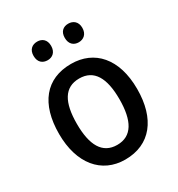

<svg xmlns="http://www.w3.org/2000/svg" viewBox="-176 -849 906 975"><g transform="rotate(-30 277.0 -361.5)"><path d="M134 -679C134 -641 157 -624 186 -624C214 -624 237 -642 237 -679C237 -716 214 -733 186 -733C157 -733 134 -716 134 -679ZM317 -679C317 -642 339 -624 368 -624C396 -624 420 -642 420 -679C420 -716 396 -733 368 -733C339 -733 317 -716 317 -679ZM506 -271C506 -450 414 -549 278 -549C130 -549 48 -447 48 -271C48 -97 137 10 275 10C423 10 506 -97 506 -271ZM152 -270C152 -396 190 -464 277 -464C363 -464 402 -396 402 -271C402 -145 363 -75 277 -75C190 -75 152 -146 152 -270Z"/></g></svg>

Font: Noto Sans Devanagari UI SemiCondensed Medium
Style: Regular
Weight: 500
Width: 4
Designer: Jelle Bosma - Monotype Design Team
Foundry: Monotype Imaging Inc.
Version: Version 2.004